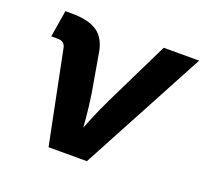

<svg xmlns="http://www.w3.org/2000/svg" viewBox="-99 -656 830 774"><g transform="rotate(20 316.0 -269.5)"><path d="M180.7 0 100.6 -397Q97.7 -411.1 89.1 -417.5Q80.6 -423.8 63.5 -423.8H38.1L57.1 -538.6H84.5Q158.7 -538.6 196 -511.5Q233.4 -484.4 242.2 -422.9L270 -262.2Q277.8 -211.4 282.2 -159.9Q286.6 -108.4 290.5 -55.2H258.3Q279.8 -108.9 300.5 -160.2Q321.3 -211.4 346.2 -262.2L480 -535.6H631.8L345.2 0Z"/></g></svg>

Font: Inter 20pt
Style: Bold Italic
Weight: 700
Italic angle: -9.3988°
Version: Version 4.001;git-66647c0bb